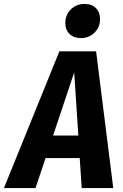

<svg xmlns="http://www.w3.org/2000/svg" viewBox="-68 -953 621 973"><path d="M346 0 336 -152H163L112 0H-48L233 -693H419L506 0ZM201 -266H329L308 -586ZM263 -836Q263 -878 291 -905.5Q319 -933 361 -933Q397 -933 418 -912Q439 -891 439 -857Q439 -815 411 -787.5Q383 -760 342 -760Q306 -760 284.5 -781Q263 -802 263 -836Z"/></svg>

Font: Fira Sans Condensed
Style: Bold Italic
Weight: 700
Width: 3
Italic angle: -8°
Designer: Carrois Corporate & Edenspiekermann AG
Foundry: Carrois Corporate GbR & Edenspiekermann AG
Version: Version 4.203